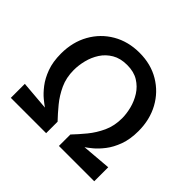

<svg xmlns="http://www.w3.org/2000/svg" viewBox="-166 -915 1115 1115"><g transform="rotate(45 391.5 -357.0)"><path d="M49 0V-115L229 -100Q215 -109.5 189.2 -130.5Q163.5 -151.5 136.8 -186Q110 -220.5 91.5 -270.5Q73 -320.5 73 -388Q73 -482.5 114.2 -556.2Q155.5 -630 227.8 -672Q300 -714 393 -714Q486.5 -714 558 -671.2Q629.5 -628.5 669.8 -554.8Q710 -481 710 -388Q710 -320.5 691.5 -270.5Q673 -220.5 646.2 -186Q619.5 -151.5 594 -130.5Q568.5 -109.5 554 -100L734 -115V0H444V-94Q476 -127.5 509.8 -168.5Q543.5 -209.5 566.8 -260Q590 -310.5 590 -373Q590 -410 579.5 -451.5Q569 -493 545.8 -529.8Q522.5 -566.5 484.8 -589.8Q447 -613 392 -613Q337 -613 298.8 -590.5Q260.5 -568 237.2 -532Q214 -496 203.5 -454Q193 -412 193 -373Q193 -310.5 216.2 -260Q239.5 -209.5 273.2 -168.5Q307 -127.5 339 -94V0Z"/></g></svg>

Font: Alatsi
Style: Regular
Weight: 400
Designer: Spyros Zevelakis, Eben Sorkin
Foundry: www.sorkintype.com
Version: Version 1.008; ttfautohint (v1.8.4.7-5d5b)